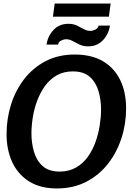

<svg xmlns="http://www.w3.org/2000/svg" viewBox="-20 -1050 747 1081"><path d="M300 11Q207 11 144 -28.5Q81 -68 49 -137Q17 -206 17 -295Q17 -381 42 -461Q67 -541 116 -604.5Q165 -668 236.5 -705.5Q308 -743 401 -743Q496 -743 560 -705Q624 -667 657 -599Q690 -531 690 -439Q690 -353 664 -272.5Q638 -192 588 -128Q538 -64 465.5 -26.5Q393 11 300 11ZM316 -84Q368 -84 407.5 -106.5Q447 -129 474 -166.5Q501 -204 517.5 -250Q534 -296 541.5 -344Q549 -392 549 -434Q549 -487 535 -536Q521 -585 486.5 -616.5Q452 -648 390 -648Q338 -648 299 -625.5Q260 -603 233 -565.5Q206 -528 189 -482Q172 -436 164.5 -388Q157 -340 157 -298Q157 -246 171 -196.5Q185 -147 219.5 -115.5Q254 -84 316 -84ZM288 -1030H603L593 -956H278ZM599 -906Q592 -858 559.5 -823.5Q527 -789 476 -789Q449 -789 428 -799Q407 -809 389 -819Q371 -829 352 -829Q339 -829 324 -821.5Q309 -814 307 -799H242Q249 -847 281.5 -881.5Q314 -916 365 -916Q393 -916 413.5 -906Q434 -896 452 -886Q470 -876 489 -876Q502 -876 517 -883.5Q532 -891 535 -906Z"/></svg>

Font: Rosario
Style: Bold Italic
Weight: 700
Italic angle: -8.05°
Designer: Hector Gatti
Foundry: Omnibus Type
Version: Version 1.101; ttfautohint (v1.8.1.43-b0c9)